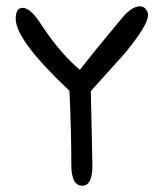

<svg xmlns="http://www.w3.org/2000/svg" viewBox="-20 -591 521 611"><path d="M242 0Q207 0 207 -66Q207 -175 201 -302Q30 -463 30 -531Q30 -566 52 -566Q71 -566 95 -536Q98 -533 126 -491Q179 -415 234 -369Q278 -425 366 -531Q399 -571 425 -571Q436 -571 443.5 -562.5Q451 -554 451 -543Q451 -510 375 -419L269 -301Q271 -202 272.5 -143Q274 -84 274 -64Q274 0 242 0Z"/></svg>

Font: Dongol
Style: Regular
Weight: 400
Designer: Abdo Mohamed and Ibrahim Hamdi
Foundry: Protype Foundry
Version: Version 1.000;hotconv 1.0.109;makeotfexe 2.5.65596